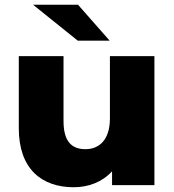

<svg xmlns="http://www.w3.org/2000/svg" viewBox="-20 -778 732 807"><path d="M290 9C352 9 410 -13 451 -58V0H629V-542H442V-280C442 -189 396 -151 339 -151C281 -151 247 -184 247 -269V-542H59V-239C59 -67 156 9 290 9ZM441 -607 308 -758H119L307 -607Z"/></svg>

Font: Montserrat-Alt1 ExtBd
Style: Regular
Weight: 800
Designer: Differentunic
Foundry: Differentunic
Version: Version 7.222